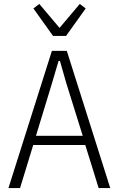

<svg xmlns="http://www.w3.org/2000/svg" viewBox="-20 -957 605 977"><path d="M541 0H482L414 -219H149L82 0H23L244 -698H320ZM401 -266 317 -535 285 -647H278L245 -535L163 -266ZM316 -774H250L150 -914L180 -937L283 -815L386 -937L416 -914Z"/></svg>

Font: IBM Plex Sans Condensed Light
Style: Regular
Weight: 300
Width: 3
Designer: Mike Abbink, Paul van der Laan, Pieter van Rosmalen
Foundry: Bold Monday
Version: Version 3.201